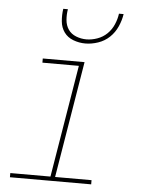

<svg xmlns="http://www.w3.org/2000/svg" viewBox="-53 -782 606 824"><g transform="rotate(5 250.0 -370.0)"><path d="M21 0V-18H194L274 -502H117V-520H297L214 -18H371V0ZM293 -600Q266 -600 241 -609.5Q216 -619 201.5 -639Q187 -659 184.5 -686Q182 -713 186 -740H206Q202 -717 204 -693.5Q206 -670 218 -652.5Q230 -635 251.5 -626.5Q273 -618 296 -618Q319 -618 343 -626.5Q367 -635 385 -652.5Q403 -670 413 -693.5Q423 -717 426 -740H446Q442 -713 430 -686Q418 -659 397 -639Q376 -619 348 -609.5Q320 -600 293 -600Z"/></g></svg>

Font: Iosevka SS04 Thin
Style: Italic
Weight: 100
Italic angle: -9°
Monospace: yes
Designer: Belleve Invis
Foundry: Belleve Invis
Version: Version 19.0.0; ttfautohint (v1.8.4)